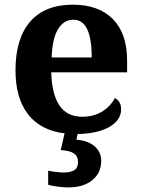

<svg xmlns="http://www.w3.org/2000/svg" viewBox="-20 -569 611 829"><path d="M274.9 240.2Q256.8 240.2 231.4 237.1Q206.1 233.9 188 229V168Q206.1 171.9 224.1 173.8Q242.2 175.8 255.9 175.8Q284.7 175.8 300.8 165.8Q316.9 155.8 316.9 129.9Q316.9 106 299.8 93.8Q282.7 81.5 242.2 79.1L258.8 6.8Q154.8 -5.9 100.8 -75.9Q46.9 -146 46.9 -265.1Q46.9 -402.8 110.4 -475.8Q173.8 -548.8 294.9 -548.8Q405.8 -548.8 467.3 -486.6Q528.8 -424.3 528.8 -308.1V-256.8H201.2Q204.1 -161.1 237.1 -113Q270 -64.9 335 -64.9Q383.3 -64.9 419.9 -86.7Q456.5 -108.4 476.1 -146Q502.9 -131.3 502.9 -97.2Q502.9 -50.3 452.6 -21.2Q402.3 7.8 314.9 9.8L310.1 34.2Q360.4 38.1 388.7 62.7Q417 87.4 417 126Q417 177.7 378.4 209Q339.8 240.2 274.9 240.2ZM203.1 -320.8H376Q376 -402.8 356.2 -443.4Q336.4 -483.9 296.9 -483.9Q254.9 -483.9 230.2 -442.6Q205.6 -401.4 203.1 -320.8Z"/></svg>

Font: Droid Serif
Style: Bold
Weight: 700
Designer: Monotype Design team
Foundry: Monotype Imaging Inc.
Version: Version 1.03